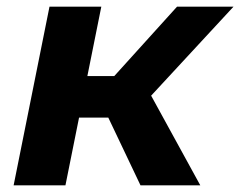

<svg xmlns="http://www.w3.org/2000/svg" viewBox="-20 -558 723 578"><path d="M435 -270 583 0H403L306 -204H218L177 0H21L129 -538H285L243 -329H324L513 -538H683Z"/></svg>

Font: Montserrat Alternates
Style: Bold Italic
Weight: 700
Italic angle: -11.3°
Designer: Julieta Ulanovsky
Foundry: Julieta Ulanovsky
Version: Version 7.200